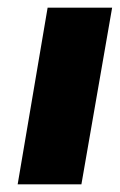

<svg xmlns="http://www.w3.org/2000/svg" viewBox="-20 -480 313 500"><path d="M104 -460 26 0H192L272 -460Z"/></svg>

Font: Jost* 800 Heavy Italic
Style: Italic
Weight: 800
Italic angle: -10°
Version: Version 3.200; ttfautohint (v0.97) -l 8 -r 50 -G 200 -x 14 -